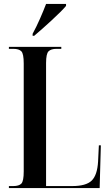

<svg xmlns="http://www.w3.org/2000/svg" viewBox="-20 -951 558 971"><path d="M25 0H484L490 -216H480L476 -134Q472 -65 443.5 -37.5Q415 -10 345 -10H213V-632Q213 -679 225.5 -691.5Q238 -704 266 -704H290V-714H25V-704H47Q76 -704 88 -691.5Q100 -679 100 -630V-84Q100 -35 88 -22.5Q76 -10 47 -10H25ZM145 -770H153Q190 -801 241 -848Q292 -895 314 -921V-931H213Q200 -897 182.5 -857Q165 -817 145 -780Z"/></svg>

Font: Noto Serif Display Condensed Semi
Style: Regular
Weight: 600
Width: 3
Designer: Monotype Design Team
Foundry: Monotype Imaging Inc.
Version: Version 1.900